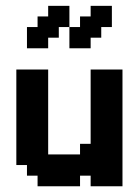

<svg xmlns="http://www.w3.org/2000/svg" viewBox="-20 -650 484 670"><path d="M222.2 -555.6H259.3V-592.6H296.3V-629.6H370.4V-555.6H333.3V-518.5H296.3V-481.5H222.2ZM74.1 -555.6H111.1V-592.6H148.1V-629.6H222.2V-555.6H185.2V-518.5H148.1V-481.5H74.1ZM74.1 -74.1H37V-407.4H148.1V-111.1H259.3V-148.1H296.3V-407.4H407.4V0H296.3V-37H259.3V0H111.1V-37H74.1Z"/></svg>

Font: Jersey 15
Style: Regular
Weight: 400
Designer: Sarah Cadigan-Fried
Version: Version 1.001; ttfautohint (v1.8.4.7-5d5b)